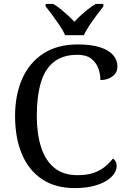

<svg xmlns="http://www.w3.org/2000/svg" viewBox="-20 -951 654 981"><path d="M361 10Q262 10 194 -36Q126 -82 91.5 -164.5Q57 -247 57 -358Q57 -466 93.5 -548.5Q130 -631 201.5 -677.5Q273 -724 378 -724Q446 -724 491 -709.5Q536 -695 558 -669.5Q580 -644 580 -612Q580 -580 555 -561Q530 -542 493 -542Q493 -573 482 -602.5Q471 -632 445.5 -651.5Q420 -671 376 -671Q301 -671 255 -634.5Q209 -598 188.5 -528Q168 -458 168 -358Q168 -269 189.5 -200.5Q211 -132 257 -94Q303 -56 376 -56Q425 -56 459 -68Q493 -80 516.5 -99.5Q540 -119 557 -141Q565 -136 570.5 -126.5Q576 -117 576 -102Q576 -83 563 -63.5Q550 -44 524 -27.5Q498 -11 457.5 -0.5Q417 10 361 10ZM313 -771Q303 -794 285 -820.5Q267 -847 248 -873Q229 -899 213 -918V-931H252Q271 -920 290 -904.5Q309 -889 327 -872.5Q345 -856 360 -840Q375 -856 393 -872.5Q411 -889 430.5 -904.5Q450 -920 469 -931H508V-918Q493 -899 473.5 -873Q454 -847 436.5 -820.5Q419 -794 408 -771Z"/></svg>

Font: Noto Serif Tamil
Style: Italic
Weight: 400
Italic angle: -12°
Designer: Indian Type Foundry, Tom Grace, and the Monotype Design Team
Foundry: Monotype Imaging Inc.
Version: Version 2.003